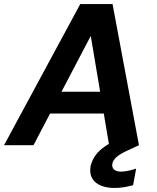

<svg xmlns="http://www.w3.org/2000/svg" viewBox="-42 -720 777 952"><path d="M-22 0 356 -700H516L647 0H499L408 -542L124 0ZM113 -157 169 -265H536L553 -157ZM526 212Q488 212 459 200.5Q430 189 415.5 165Q401 141 407 105Q413 77 430.5 51.5Q448 26 484 2Q520 -22 580 -46L628 -65L647 0L593 25Q553 43 535.5 59Q518 75 515 92Q512 110 523.5 120.5Q535 131 558 131Q573 131 592.5 127Q612 123 633 116L618 198Q598 204 574 208Q550 212 526 212Z"/></svg>

Font: DM Sans 12pt ExtraBold
Style: Italic
Weight: 800
Italic angle: -10°
Version: Version 4.004;gftools[0.9.30]